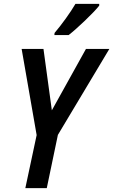

<svg xmlns="http://www.w3.org/2000/svg" viewBox="-20 -965 581 985"><path d="M259 -785H332C375 -818 461 -900 489 -936V-945H367C340 -899 298 -841 260 -796ZM110 0H220L277 -273L541 -714H421L246 -399L203 -714H91L168 -272Z"/></svg>

Font: Noto Sans Display SemiCondensed Medium
Style: Italic
Weight: 500
Width: 4
Italic angle: -12°
Designer: Monotype Design Team
Foundry: Monotype Imaging Inc.
Version: Version 1.900